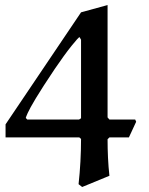

<svg xmlns="http://www.w3.org/2000/svg" viewBox="-20 -728 590 760"><path d="M413.1 -254.9H515.1L519 -246.1L490.2 -184.1H413.1L405.8 -176.8Q405.8 -139.6 407.5 -103.8Q409.2 -67.9 413.1 -32.2L305.2 12.2L291 1Q295.9 -43 298.3 -87.9Q300.8 -132.8 300.8 -178.2L293.9 -184.1H2V-235.8L300.8 -679.2L405.8 -708V-263.2ZM300.8 -259.8V-570.8L294.9 -581.1Q291 -581.1 262.9 -546.1Q234.9 -511.2 196.8 -455.1Q147 -380.9 122.1 -339.4Q97.2 -297.9 89.6 -280.5Q82 -263.2 82 -261.2L87.9 -254.9H293Z"/></svg>

Font: Aref Ruqaa
Style: Bold
Weight: 700
Designer: Abdullah Aref
Version: Version 1.002